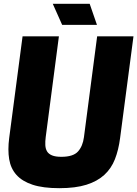

<svg xmlns="http://www.w3.org/2000/svg" viewBox="-20 -970 718 1004"><path d="M449 -950 487 -840H305L256 -950ZM290 14Q205 14 150.5 -4Q96 -22 66 -55.5Q36 -89 28 -137.5Q20 -186 28 -248L98 -780H288L219 -253Q216 -230 217 -211Q218 -192 226 -178.5Q234 -165 252 -157.5Q270 -150 301 -150Q363 -150 388 -178Q413 -206 419 -253L488 -780H678L608 -248Q600 -186 581 -137.5Q562 -89 525.5 -55.5Q489 -22 432 -4Q375 14 290 14Z"/></svg>

Font: Tanohe Sans Black
Style: Italic
Weight: 900
Designer: Village Type and Design LLC & Cristiano Sobral
Foundry: Cooper Hewitt Smithsonian Design Museum
Version: Version 1.00;January 12, 2020;FontCreator 12.0.0.2547 64-bit